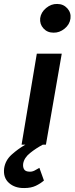

<svg xmlns="http://www.w3.org/2000/svg" viewBox="-66 -731 377 970"><path d="M137 -639Q141 -669 167 -690.5Q193 -712 223 -711Q254 -711 274 -689Q294 -667 290 -637Q286 -607 260 -586Q234 -565 204 -566Q173 -566 153.5 -587.5Q134 -609 137 -639ZM133 117 156 181Q139 196 115 207.5Q91 219 57 219Q9 220 -21 193Q-51 166 -45 119Q-39 79 -7.5 50.5Q24 22 62 0H43L120 -460H246L166 0H150Q116 18 86 42Q56 66 51 96Q49 113 55.5 124Q62 135 79 136Q94 138 108 131Q122 124 133 117Z"/></svg>

Font: Von Semi
Style: Italic
Weight: 600
Version: Version 4.000; ttfautohint (v1.8.4.7-5d5b)